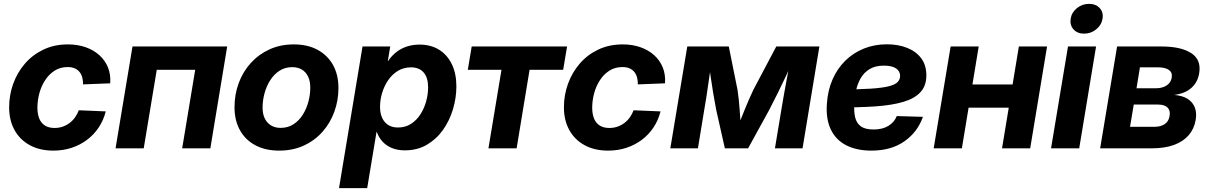

<svg xmlns="http://www.w3.org/2000/svg" viewBox="-20 -761 6202 985"><path d="M253.9 11.7Q184.1 11.7 133.1 -16.1Q82 -43.9 54.4 -94Q26.9 -144 26.9 -210.4Q26.9 -272.9 47.6 -330.8Q68.4 -388.7 107.7 -434.3Q147 -480 202.9 -506.6Q258.8 -533.2 328.6 -533.2Q377.9 -533.2 419.2 -518.8Q460.4 -504.4 489.7 -478Q519 -451.7 533.9 -415Q548.8 -378.4 545.4 -333.5L406.2 -328.1Q406.2 -347.2 402.1 -363.3Q397.9 -379.4 388.4 -391.4Q378.9 -403.3 363.8 -410.2Q348.6 -417 327.1 -417Q289.1 -417 260 -398.4Q231 -379.9 211.2 -349.1Q191.4 -318.4 181.6 -281.5Q171.9 -244.6 171.9 -208.5Q171.9 -176.3 181.4 -152.8Q190.9 -129.4 210.7 -116.9Q230.5 -104.5 259.8 -104.5Q282.2 -104.5 301.8 -111.3Q321.3 -118.2 337.4 -130.4Q353.5 -142.6 365.2 -159.2Q377 -175.8 384.3 -195.3L522.5 -189.5Q511.2 -144.5 486.8 -107.7Q462.4 -70.8 427.2 -44.2Q392.1 -17.6 348.1 -2.9Q304.2 11.7 253.9 11.7Z M1145.5 -522.5 1059.1 0H914.6L981.4 -402.8H784.2L717.3 0H572.8L659.7 -522.5Z M1412.1 11.7Q1341.3 11.7 1289.8 -15.9Q1238.3 -43.5 1210.7 -93.5Q1183.1 -143.6 1183.1 -210.9Q1183.1 -276.4 1204.6 -334.7Q1226.1 -393.1 1266.4 -437.5Q1306.6 -481.9 1362.5 -507.6Q1418.5 -533.2 1486.8 -533.2Q1558.1 -533.2 1609.4 -505.4Q1660.6 -477.5 1688.5 -427.5Q1716.3 -377.4 1716.3 -309.6Q1716.3 -246.1 1695.3 -188Q1674.3 -129.9 1634.5 -85Q1594.7 -40 1538.6 -14.2Q1482.4 11.7 1412.1 11.7ZM1419.9 -105Q1457.5 -105 1486.1 -123.8Q1514.6 -142.6 1533.7 -173.1Q1552.7 -203.6 1562.3 -240Q1571.8 -276.4 1571.8 -311.5Q1571.8 -344.7 1560.5 -368.2Q1549.3 -391.6 1528.6 -404.1Q1507.8 -416.5 1479.5 -416.5Q1441.9 -416.5 1413.6 -397.9Q1385.3 -379.4 1366 -348.9Q1346.7 -318.4 1336.9 -281.7Q1327.1 -245.1 1327.1 -209.5Q1327.1 -160.2 1352.3 -132.6Q1377.4 -105 1419.9 -105Z M1719.2 204.1 1839.8 -522.5H1981.9L1969.7 -448.2H1971.2Q1989.7 -475.6 2014.2 -494.4Q2038.6 -513.2 2068.4 -522.7Q2098.1 -532.2 2132.3 -532.2Q2189.9 -532.2 2232.2 -506.1Q2274.4 -480 2297.9 -431.9Q2321.3 -383.8 2321.3 -317.9Q2321.3 -258.8 2303.7 -200.2Q2286.1 -141.6 2252.4 -94.2Q2218.8 -46.9 2169.7 -18.3Q2120.6 10.3 2057.1 10.3Q2019 10.3 1990.2 -1.7Q1961.4 -13.7 1942.1 -34.9Q1922.9 -56.2 1913.1 -84H1911.6L1863.8 204.1ZM2022 -106.9Q2060.1 -106.9 2088.9 -125.7Q2117.7 -144.5 2137.2 -175Q2156.7 -205.6 2166.5 -241.9Q2176.3 -278.3 2176.3 -313.5Q2176.3 -362.3 2153.6 -388.9Q2130.9 -415.5 2088.4 -415.5Q2051.3 -415.5 2021.7 -397.7Q1992.2 -379.9 1971.7 -350.1Q1951.2 -320.3 1940.4 -284.4Q1929.7 -248.5 1929.7 -212.9Q1929.7 -163.6 1953.9 -135.3Q1978 -106.9 2022 -106.9Z M2485.8 0 2552.7 -402.8H2379.9L2399.9 -522.5H2889.2L2869.1 -402.8H2696.8L2630.4 0Z M3100.1 11.7Q3030.3 11.7 2979.2 -16.1Q2928.2 -43.9 2900.6 -94Q2873 -144 2873 -210.4Q2873 -272.9 2893.8 -330.8Q2914.6 -388.7 2953.9 -434.3Q2993.2 -480 3049.1 -506.6Q3105 -533.2 3174.8 -533.2Q3224.1 -533.2 3265.4 -518.8Q3306.6 -504.4 3335.9 -478Q3365.2 -451.7 3380.1 -415Q3395 -378.4 3391.6 -333.5L3252.4 -328.1Q3252.4 -347.2 3248.3 -363.3Q3244.1 -379.4 3234.6 -391.4Q3225.1 -403.3 3210 -410.2Q3194.8 -417 3173.3 -417Q3135.3 -417 3106.2 -398.4Q3077.1 -379.9 3057.4 -349.1Q3037.6 -318.4 3027.8 -281.5Q3018.1 -244.6 3018.1 -208.5Q3018.1 -176.3 3027.6 -152.8Q3037.1 -129.4 3056.9 -116.9Q3076.7 -104.5 3106 -104.5Q3128.4 -104.5 3147.9 -111.3Q3167.5 -118.2 3183.6 -130.4Q3199.7 -142.6 3211.4 -159.2Q3223.1 -175.8 3230.5 -195.3L3368.7 -189.5Q3357.4 -144.5 3333 -107.7Q3308.6 -70.8 3273.4 -44.2Q3238.3 -17.6 3194.3 -2.9Q3150.4 11.7 3100.1 11.7Z M3418.9 0 3505.9 -522.5H3718.8L3763.7 -299.8Q3767.6 -275.4 3770.3 -248.3Q3772.9 -221.2 3774.9 -193.6Q3776.9 -166 3778.6 -140.4Q3780.3 -114.7 3782.2 -93.3H3757.8Q3767.1 -115.2 3777.3 -140.9Q3787.6 -166.5 3798.6 -193.8Q3809.6 -221.2 3821.3 -248.3Q3833 -275.4 3844.7 -299.8L3962.4 -522.5H4183.6L4097.2 0H3955.6L3988.3 -196.8Q3993.7 -230 3999.5 -262.9Q4005.4 -295.9 4011.5 -329.1Q4017.6 -362.3 4023.7 -394.8Q4029.8 -427.2 4035.2 -459H4052.7Q4033.2 -416 4012.5 -371.8Q3991.7 -327.6 3970.2 -283.9Q3948.7 -240.2 3926.3 -197.3L3817.9 0H3698.7L3654.3 -197.3Q3646 -240.2 3638.7 -284.2Q3631.3 -328.1 3625.2 -372.1Q3619.1 -416 3613.3 -459H3632.8Q3627.9 -426.8 3623 -394.3Q3618.2 -361.8 3613.5 -328.9Q3608.9 -295.9 3603.8 -262.9Q3598.6 -230 3592.8 -196.8L3560.5 0Z M4450.2 11.7Q4376 11.7 4322.5 -15.1Q4269 -42 4242.7 -95.9Q4216.3 -149.9 4222.2 -229.5Q4226.6 -297.4 4251 -353.3Q4275.4 -409.2 4316.4 -449.5Q4357.4 -489.7 4411.6 -511.7Q4465.8 -533.7 4529.8 -533.7Q4587.9 -533.7 4633.5 -515.6Q4679.2 -497.6 4705.8 -462.2Q4732.4 -426.8 4732.4 -374.5Q4732.4 -320.8 4702.1 -288.1Q4671.9 -255.4 4614 -238.3Q4556.2 -221.2 4472.2 -215.3Q4388.2 -209.5 4279.8 -209.5L4294.9 -302.2Q4388.2 -302.2 4447.5 -306.2Q4506.8 -310.1 4539.6 -318.4Q4572.3 -326.7 4585 -340.1Q4597.7 -353.5 4597.7 -371.6Q4597.7 -396.5 4576.4 -410.4Q4555.2 -424.3 4515.1 -424.3Q4469.7 -424.3 4440.7 -406.2Q4411.6 -388.2 4395 -358.9Q4378.4 -329.6 4371.3 -294.4Q4364.3 -259.3 4362.8 -224.6Q4360.4 -189 4366.9 -159.7Q4373.5 -130.4 4395.5 -113.5Q4417.5 -96.7 4461.4 -96.7Q4507.8 -96.7 4538.1 -115.5Q4568.4 -134.3 4580.6 -165.5L4714.8 -161.6Q4687.5 -83.5 4619.6 -35.9Q4551.8 11.7 4450.2 11.7Z M5214.4 -327.6 5194.8 -208.5H4909.2L4928.7 -327.6ZM5001 -522.5 4914.6 0H4770L4856.9 -522.5ZM5351.6 -522.5 5265.1 0H5120.6L5207 -522.5Z M5372.1 0 5459 -522.5H5603L5516.6 0ZM5541.5 -588.4Q5506.8 -588.4 5487.3 -610.4Q5467.8 -632.3 5472.7 -665Q5478 -697.8 5505.1 -719.5Q5532.2 -741.2 5566.9 -741.2Q5602.1 -741.2 5621.8 -719.5Q5641.6 -697.8 5636.2 -665Q5630.9 -632.3 5603.8 -610.4Q5576.7 -588.4 5541.5 -588.4Z M5624 0 5710.9 -522.5H5939Q6039.1 -522.5 6091.6 -488.3Q6144 -454.1 6131.8 -383.8Q6124.5 -339.8 6092.8 -310.8Q6061 -281.7 6003.9 -273.9Q6047.4 -270.5 6073.7 -253.2Q6100.1 -235.8 6110.1 -208.5Q6120.1 -181.2 6114.3 -147Q6106.9 -101.1 6078.9 -68.1Q6050.8 -35.2 6003.2 -17.6Q5955.6 0 5888.2 0ZM5777.3 -110.4H5901.9Q5934.6 -110.4 5955.1 -124.3Q5975.6 -138.2 5980 -165Q5985.4 -193.8 5969.7 -209.2Q5954.1 -224.6 5920.9 -224.6H5796.4ZM5810.5 -308.1H5908.2Q5943.4 -308.1 5965.3 -322.8Q5987.3 -337.4 5991.2 -363.3Q5995.6 -388.2 5977.1 -401.9Q5958.5 -415.5 5921.4 -415.5H5828.1Z"/></svg>

Font: Inter 28pt
Style: Bold Italic
Weight: 700
Italic angle: -9.3988°
Designer: Rasmus Andersson
Foundry: rsms
Version: Version 4.001;git-66647c0bb